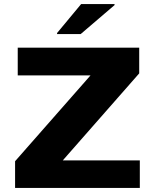

<svg xmlns="http://www.w3.org/2000/svg" viewBox="-20 -922 758 942"><path d="M54 0V-131L424 -552H67V-688H663V-562L288 -135H666V0ZM260 -755V-760L378 -902H542V-897L376 -755Z"/></svg>

Font: Saira Expanded
Style: Bold
Weight: 700
Width: 7
Designer: Hector Gatti with collaboration of the Omnibus-Type team
Foundry: Omnibus-Type
Version: Version 1.100; ttfautohint (v1.8.3)